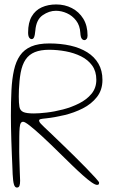

<svg xmlns="http://www.w3.org/2000/svg" viewBox="-20 -823 522 864"><path d="M56 21Q47 21 42.8 7Q38.5 -7 37 -38.5Q36.5 -52.5 35.5 -76.8Q34.5 -101 33.2 -130.8Q32 -160.5 31 -191.8Q30 -223 29.5 -252Q29 -281 29 -302.5Q29 -365 31.5 -416.2Q34 -467.5 42.8 -507Q51.5 -546.5 70 -573.2Q88.5 -600 120.5 -613.8Q152.5 -627.5 202 -627.5Q253 -627.5 296.5 -617.8Q340 -608 372.5 -587.8Q405 -567.5 423 -536.5Q441 -505.5 441 -463.5Q441 -418 416.2 -386.5Q391.5 -355 352.5 -335.2Q313.5 -315.5 269.8 -305Q226 -294.5 188 -290.5Q167.5 -288.5 161.8 -286.8Q156 -285 156 -281Q156 -278 157.5 -274.8Q159 -271.5 164 -266Q169 -260.5 179.2 -250.8Q189.5 -241 206.5 -225Q227 -205.5 255.2 -178.2Q283.5 -151 313.2 -121.8Q343 -92.5 368.5 -66.2Q394 -40 410 -22.2Q426 -4.5 426 -1Q426 2.5 425 4.8Q424 7 422.2 8Q420.5 9 417 9Q408.5 9 392 -2.5Q375.5 -14 353.2 -33.8Q331 -53.5 305.2 -78.5Q279.5 -103.5 252 -130.5Q206.5 -175.5 171.5 -207.8Q136.5 -240 114.2 -257.5Q92 -275 84 -275Q77.5 -275 73.8 -269.2Q70 -263.5 68.5 -248.8Q67 -234 66.8 -207.8Q66.5 -181.5 66.5 -140Q66.5 -130.5 67 -115.2Q67.5 -100 68 -82.8Q68.5 -65.5 69 -49.8Q69.5 -34 70 -23Q70.5 -12 70.5 -9.5Q70.5 5.5 67.5 13.2Q64.5 21 56 21ZM132.5 -312.5Q155 -312.5 190 -316.5Q225 -320.5 263.5 -330.5Q302 -340.5 336.2 -357.8Q370.5 -375 392 -401.2Q413.5 -427.5 413.5 -464Q413.5 -502 394.8 -528Q376 -554 344.8 -569.5Q313.5 -585 276 -592Q238.5 -599 201 -599Q163 -599 137 -588.5Q111 -578 95.5 -555.5Q80 -533 73 -496Q69.5 -476.5 67.8 -457.2Q66 -438 65.2 -420.5Q64.5 -403 64.5 -388.5Q64.5 -358.5 67.5 -342Q70.5 -325.5 84.8 -319Q99 -312.5 132.5 -312.5ZM122.5 -647Q116 -647 111.2 -654Q106.5 -661 106.5 -676.5Q106.5 -721.5 122.8 -749.2Q139 -777 167.8 -790Q196.5 -803 233 -803Q271.5 -803 303.5 -786.5Q335.5 -770 354.8 -738.8Q374 -707.5 374 -663Q374 -653.5 369.8 -648Q365.5 -642.5 360 -642.5Q352.5 -642.5 347.5 -649.5Q342.5 -656.5 341.5 -675.5Q339.5 -708.5 322.5 -730.5Q305.5 -752.5 281 -763.5Q256.5 -774.5 231.5 -774.5Q201 -774.5 172 -754.5Q143 -734.5 139 -685.5Q137 -663.5 133.2 -655.2Q129.5 -647 122.5 -647Z"/></svg>

Font: Gluten Thin Thin
Style: Regular
Weight: 250
Version: Version 1.300